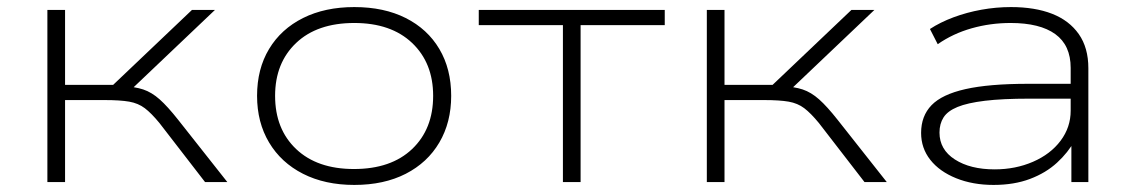

<svg xmlns="http://www.w3.org/2000/svg" viewBox="-20 -515 3210 543"><path d="M114 0V-487H164V-275H300L523 -487H588L345 -256L323 -272Q361 -270 385 -262Q409 -254 431.5 -234Q454 -214 484 -176L623 0H560L431 -167Q408 -195 389.5 -209Q371 -223 345.5 -227.5Q320 -232 276 -232H164V0Z M982 8Q899 8 837 -23.5Q775 -55 741 -112Q707 -169 707 -244Q707 -320 741 -376.5Q775 -433 837 -464Q899 -495 982 -495Q1066 -495 1127.5 -464Q1189 -433 1222.5 -376.5Q1256 -320 1256 -244Q1256 -169 1222.5 -112Q1189 -55 1127.5 -23.5Q1066 8 982 8ZM981 -37Q1086 -37 1145.5 -93.5Q1205 -150 1205 -244Q1205 -337 1145.5 -393.5Q1086 -450 982 -450Q877 -450 817.5 -393.5Q758 -337 758 -244Q758 -150 817.5 -93.5Q877 -37 981 -37Z M1572 0V-444H1334V-487H1860V-444H1622V0Z M1979 0V-487H2029V-275H2165L2388 -487H2453L2210 -256L2188 -272Q2226 -270 2250 -262Q2274 -254 2296.5 -234Q2319 -214 2349 -176L2488 0H2425L2296 -167Q2273 -195 2254.5 -209Q2236 -223 2210.5 -227.5Q2185 -232 2141 -232H2029V0Z M2790 8Q2731 8 2684 -11Q2637 -30 2611 -63Q2585 -96 2585 -139Q2585 -187 2614.5 -217.5Q2644 -248 2710.5 -263Q2777 -278 2888 -278H3023V-236H2891Q2815 -236 2765.5 -230Q2716 -224 2688 -212.5Q2660 -201 2648.5 -183Q2637 -165 2637 -140Q2637 -92 2680.5 -64Q2724 -36 2793 -36Q2852 -36 2901.5 -57.5Q2951 -79 2979.5 -117Q3008 -155 3008 -202V-323Q3008 -387 2964.5 -418.5Q2921 -450 2838 -450Q2781 -450 2728 -435Q2675 -420 2632 -390L2610 -433Q2639 -452 2676.5 -466Q2714 -480 2755.5 -487.5Q2797 -495 2839 -495Q2907 -495 2955.5 -476Q3004 -457 3031 -418.5Q3058 -380 3058 -322V0H3010V-116L3019 -117Q3001 -84 2969.5 -55Q2938 -26 2893 -9Q2848 8 2790 8Z"/></svg>

Font: Nunito Sans 10pt Expanded ExtraLight
Style: Regular
Weight: 250
Width: 7
Designer: Vernon Adams
Foundry: Vernon Adams
Version: Version 3.101;gftools[0.9.27]